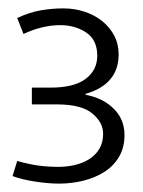

<svg xmlns="http://www.w3.org/2000/svg" viewBox="-20 -878 342 458"><path d="M21 -835Q51 -849 78 -853.5Q105 -858 131 -858Q158 -858 182 -850Q206 -842 224 -827.5Q242 -813 252.5 -793Q263 -773 263 -748Q263 -677 184 -654V-652Q226 -644 251.5 -618.5Q277 -593 277 -556Q277 -526 264 -504Q251 -482 229 -468Q207 -454 179 -447Q151 -440 121 -440Q95 -440 63 -445Q31 -450 10 -458L21 -494Q50 -486 72 -483Q94 -480 120 -480Q140 -480 159 -484.5Q178 -489 193 -498.5Q208 -508 217 -523Q226 -538 226 -559Q226 -586 200 -607.5Q174 -629 115 -629H56V-669H100Q157 -669 184.5 -690Q212 -711 212 -745Q212 -783 185.5 -800.5Q159 -818 124 -818Q81 -818 36 -797Z"/></svg>

Font: Mukta Mahee ExtraLight
Style: Regular
Weight: 275
Designer: Shuchita Grover, Noopur Datye, Girish Dalvi, Yashodeep Gholap
Foundry: Ek Type
Version: Version 2.538;PS 1.000;hotconv 16.6.51;makeotf.lib2.5.65220;